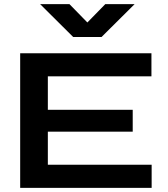

<svg xmlns="http://www.w3.org/2000/svg" viewBox="-20 -903 809 923"><path d="M210 -270V-111H709V0H77V-647H708V-536H210V-375H618V-270ZM441 -753H359L486 -883H627L468 -725H332L173 -883H314Z"/></svg>

Font: Syne
Style: Bold
Weight: 700
Designer: Lucas Descroix
Foundry: Bonjour Monde
Version: Version 2.200